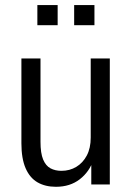

<svg xmlns="http://www.w3.org/2000/svg" viewBox="-20 -712 509 741"><path d="M195.9 8.9Q155 8.9 125.1 -8.1Q95.2 -25.2 78.9 -62.6Q62.6 -100.1 62.6 -158.9V-486.3H136.3V-164.7Q136.3 -120.9 146.4 -96.5Q156.6 -72.1 174.8 -62.4Q193 -52.7 217.1 -52.7Q249 -52.7 274.4 -68Q299.9 -83.3 315 -111.8Q330.1 -140.4 330.1 -181.1V-486.3H403.8V0H332.3V-95.2H340.5Q325.3 -49.2 287.8 -20.1Q250.3 8.9 195.9 8.9ZM266.2 -614.8V-692.4H344.5V-614.8ZM124.2 -614.8V-692.4H202.5V-614.8Z"/></svg>

Font: Nunito Sans 12pt ExtraLight Condensed
Style: Regular
Weight: 200
Width: 3
Version: Version 3.101;gftools[0.9.27]